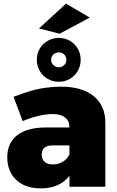

<svg xmlns="http://www.w3.org/2000/svg" viewBox="-20 -1030 647 1059"><path d="M271 -228Q241 -228 225.5 -215.5Q210 -203 210 -177Q210 -152 226 -137.5Q242 -123 271 -123Q292 -123 310 -130Q328 -137 342 -149.5Q356 -162 363 -179L388 -107Q368 -52 321 -21.5Q274 9 204 9Q146 9 105 -12.5Q64 -34 42 -72.5Q20 -111 20 -162Q20 -241 74 -283.5Q128 -326 230 -327H381V-228ZM363 -329Q363 -363 339 -382Q315 -401 269 -401Q236 -401 193 -391Q150 -381 105 -362L55 -496Q100 -514 144 -527Q188 -540 231.5 -546Q275 -552 317 -552Q432 -552 496.5 -500Q561 -448 561 -353V0H363ZM304 -821Q338 -821 365.5 -805Q393 -789 409 -761.5Q425 -734 425 -700Q425 -667 409 -639Q393 -611 365.5 -595Q338 -579 304 -579Q271 -579 243 -595Q215 -611 199 -639Q183 -667 183 -700Q183 -734 199 -761.5Q215 -789 243 -805Q271 -821 304 -821ZM304 -741Q287 -741 274.5 -729.5Q262 -718 262 -700Q262 -683 274.5 -671Q287 -659 304 -659Q322 -659 334 -671Q346 -683 346 -700Q346 -718 334 -729.5Q322 -741 304 -741ZM344 -1010 475 -933 309 -844 195 -873Z"/></svg>

Font: Alexandria ExtraBold
Style: Regular
Weight: 800
Designer: Mohamed Gaber
Foundry: Kief Type Foundry
Version: Version 5.100